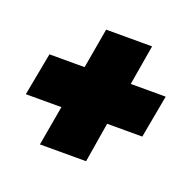

<svg xmlns="http://www.w3.org/2000/svg" viewBox="-66 -453 432 426"><g transform="rotate(20 150.0 -240.0)"><path d="M67 -95.5H176L191.5 -189.5H274.5L293 -290.5H210.5L226.5 -385H118L101.5 -290.5H18.5L-0.5 -189.5H83.5Z"/></g></svg>

Font: Anybody
Style: Bold Italic
Weight: 700
Italic angle: -10°
Designer: Tyler Finck
Foundry: Etcetera Type Company
Version: Version 1.113;gftools[0.9.25]